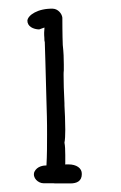

<svg xmlns="http://www.w3.org/2000/svg" viewBox="-20 -763 282 448"><path d="M125.5 -721.7C124.5 -731.4 115.2 -742.2 103.5 -742.7C68.4 -743.7 44.9 -727.5 43.9 -714.8C43.9 -701.2 57.6 -694.8 71.3 -694.3L83.5 -698.7C84 -699.7 83.5 -693.8 83 -687C83 -684.6 83 -677.2 83.5 -674.3C83.5 -670.9 83.5 -667.5 84.5 -665L85.9 -619.1L88.4 -526.9L89.4 -491.7C89.8 -479.5 89.8 -461.9 89.8 -448.7C89.8 -425.8 89.8 -401.4 88.4 -377C82 -377 66.4 -375.5 60.1 -361.8C55.2 -347.7 69.3 -335.4 81.5 -335.4H104.5C106 -335.4 107.4 -335 108.9 -335H144C159.2 -335 170.9 -340.3 170.9 -356.9C171.4 -371.1 157.7 -379.4 140.1 -379.4H131.8C131.8 -379.9 132.3 -380.4 132.3 -381.3V-401.4C132.3 -413.1 131.8 -422.9 130.4 -430.2C131.8 -436.5 132.3 -448.2 132.3 -460.4C132.3 -477.1 131.3 -503.9 130.4 -517.1V-522C128.9 -548.3 128.4 -573.2 128.4 -587.9C128.4 -590.8 128.4 -595.7 128.9 -599.1V-612.8C128.9 -626.5 128.4 -641.1 126.5 -657.7V-657.2C125.5 -680.2 125.5 -720.7 125.5 -720.7Z"/></svg>

Font: Amatic Mod Bold ONEptTWO
Style: Bold
Weight: 700
Designer: David Occhino Design
Foundry: David Occhino Design
Version: Version 1.2